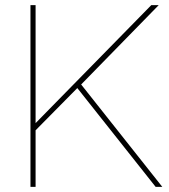

<svg xmlns="http://www.w3.org/2000/svg" viewBox="-20 -730 661 750"><path d="M119 0H99V-710H119V-249L571 -710H600L297 -400L614 0H588L282 -386L119 -221Z"/></svg>

Font: Raleway
Style: Thin
Weight: 100
Designer: Matt McInerney, Pablo Impallari, Rodrigo Fuenzalida
Foundry: Matt McInerney, Pablo Impallari, Rodrigo Fuenzalida
Version: Version 3.000